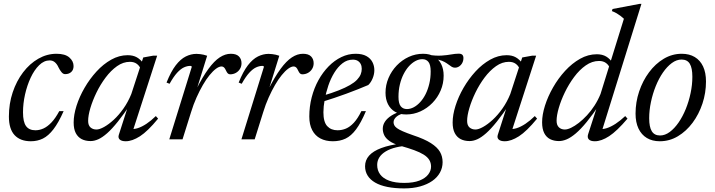

<svg xmlns="http://www.w3.org/2000/svg" viewBox="-20 -736 3778 1014"><path d="M242.5 -417Q212.5 -417 186.8 -391.8Q161 -366.5 142 -325.8Q123 -285 112.2 -237Q101.5 -189 101.5 -143Q101.5 -91.5 117.8 -69.8Q134 -48 167 -48Q188.5 -48 209.5 -57.5Q230.5 -67 251.5 -89Q272.5 -111 293 -149H316Q289 -88 262.2 -53.2Q235.5 -18.5 206.5 -4.2Q177.5 10 143 10Q87.5 10 57.2 -22.2Q27 -54.5 27 -120.5Q27 -188.5 47 -248.2Q67 -308 102 -354Q137 -400 182.5 -426Q228 -452 278.5 -452Q324 -452 346.2 -432.5Q368.5 -413 368.5 -387Q368.5 -367 356.2 -355.8Q344 -344.5 324.5 -344.5Q314 -344 305 -354.8Q296 -365.5 288.5 -381Q281.5 -397 270 -407Q258.5 -417 242.5 -417Z M607.5 -24 661 -190.5H672.5Q633.5 -132.5 602.5 -93.8Q571.5 -55 546 -32.5Q520.5 -10 499.2 -0.5Q478 9 458.5 9Q431.5 9 411.5 -1.2Q391.5 -11.5 380.2 -33Q369 -54.5 369 -89Q369 -129.5 384.2 -177.5Q399.5 -225.5 426.8 -272.5Q454 -319.5 489.8 -358.5Q525.5 -397.5 567.5 -421Q609.5 -444.5 654 -444.5Q683 -444.5 702.8 -433.2Q722.5 -422 738.5 -399.5L721.5 -375Q715.5 -389.5 701.5 -399.5Q687.5 -409.5 666 -409.5Q630.5 -409.5 598 -386.5Q565.5 -363.5 537.8 -326.5Q510 -289.5 489.5 -247.2Q469 -205 457.2 -165.2Q445.5 -125.5 445.5 -97.5Q445.5 -74 458 -63Q470.5 -52 489.5 -52Q505.5 -52 529.8 -65.5Q554 -79 580.8 -103.5Q607.5 -128 632 -162.8Q656.5 -197.5 673.5 -239.5L736.5 -432.5L789 -442H810L679 -37L670 -55.5Q686 -52.5 707.5 -59.2Q729 -66 753.5 -82.2Q778 -98.5 803 -123L815 -109.5Q760 -42.5 719 -16.2Q678 10 644 10Q622 10 612.2 0.8Q602.5 -8.5 607.5 -24Z M993 -383.5Q992 -385.5 990.2 -386.8Q988.5 -388 985 -388Q968.5 -388 951.2 -380Q934 -372 915.2 -351.5Q896.5 -331 875.5 -293.5L859.5 -300Q883 -358.5 908.2 -391.2Q933.5 -424 961.2 -437.8Q989 -451.5 1017.5 -451.5Q1027.5 -451.5 1037 -450.2Q1046.5 -449 1055.5 -447Q1064.5 -445 1074 -441.5L1018.5 -263H1016Q1050.5 -331 1081 -372.5Q1111.5 -414 1140.5 -433Q1169.5 -452 1199 -452Q1228 -452 1241.8 -438Q1255.5 -424 1255.5 -402Q1255.5 -385 1247 -371.5Q1238.5 -358 1225 -350.8Q1211.5 -343.5 1195.5 -343.5Q1188.5 -343.5 1183.5 -348Q1178.5 -352.5 1173.5 -363.5Q1168.5 -375 1163 -380Q1157.5 -385 1150 -385Q1137 -385 1120.8 -373Q1104.5 -361 1086.8 -339.2Q1069 -317.5 1051.5 -287.2Q1034 -257 1017.8 -220.8Q1001.5 -184.5 989 -143.5L944 0H874Z M1374 -383.5Q1373 -385.5 1371.2 -386.8Q1369.5 -388 1366 -388Q1349.5 -388 1332.2 -380Q1315 -372 1296.2 -351.5Q1277.5 -331 1256.5 -293.5L1240.5 -300Q1264 -358.5 1289.2 -391.2Q1314.5 -424 1342.2 -437.8Q1370 -451.5 1398.5 -451.5Q1408.5 -451.5 1418 -450.2Q1427.5 -449 1436.5 -447Q1445.5 -445 1455 -441.5L1399.5 -263H1397Q1431.5 -331 1462 -372.5Q1492.5 -414 1521.5 -433Q1550.5 -452 1580 -452Q1609 -452 1622.8 -438Q1636.5 -424 1636.5 -402Q1636.5 -385 1628 -371.5Q1619.5 -358 1606 -350.8Q1592.5 -343.5 1576.5 -343.5Q1569.5 -343.5 1564.5 -348Q1559.5 -352.5 1554.5 -363.5Q1549.5 -375 1544 -380Q1538.5 -385 1531 -385Q1518 -385 1501.8 -373Q1485.5 -361 1467.8 -339.2Q1450 -317.5 1432.5 -287.2Q1415 -257 1398.8 -220.8Q1382.5 -184.5 1370 -143.5L1325 0H1255Z M1843.5 -421Q1813.5 -421 1789 -402Q1764.5 -383 1745.5 -352Q1726.5 -321 1714 -284Q1701.5 -247 1694.8 -210Q1688 -173 1688 -143Q1688 -91.5 1708.2 -69.8Q1728.5 -48 1762.5 -48Q1786 -48 1807.2 -57Q1828.5 -66 1848.8 -87.8Q1869 -109.5 1888.5 -149H1912.5Q1886.5 -87.5 1860.5 -52.8Q1834.5 -18 1805 -4Q1775.5 10 1738 10Q1700 10 1672 -4.8Q1644 -19.5 1628.8 -48.8Q1613.5 -78 1613.5 -120.5Q1613.5 -173 1626.2 -222.2Q1639 -271.5 1662 -313Q1685 -354.5 1715.8 -385.8Q1746.5 -417 1782.8 -434.5Q1819 -452 1858 -452Q1893 -452 1914.8 -440Q1936.5 -428 1946.8 -408.2Q1957 -388.5 1957 -365.5Q1957 -344 1948.2 -322.5Q1939.5 -301 1925 -287Q1899 -276 1869.5 -264.2Q1840 -252.5 1808.8 -241Q1777.5 -229.5 1745.5 -218.8Q1713.5 -208 1681 -198L1683 -230Q1733 -244.5 1768.8 -258.8Q1804.5 -273 1828.2 -286.8Q1852 -300.5 1865.5 -314.8Q1879 -329 1884.8 -343.2Q1890.5 -357.5 1890.5 -372.5Q1890.5 -387 1885 -397.8Q1879.5 -408.5 1869.2 -414.8Q1859 -421 1843.5 -421Z M2383 -378.5Q2373.5 -378.5 2365.8 -383.2Q2358 -388 2349.2 -394.8Q2340.5 -401.5 2328.2 -408.5Q2316 -415.5 2297.5 -420.2Q2279 -425 2251.5 -425L2241 -446Q2284 -440.5 2312.8 -442.5Q2341.5 -444.5 2362.8 -448.5Q2384 -452.5 2403 -452.5Q2415.5 -452.5 2421.5 -446.8Q2427.5 -441 2427.5 -429.5Q2427.5 -418 2423.8 -408.8Q2420 -399.5 2413.8 -392.8Q2407.5 -386 2399.5 -382.2Q2391.5 -378.5 2383 -378.5ZM2129 -160Q2147 -160 2165 -169.5Q2183 -179 2199.2 -196.8Q2215.5 -214.5 2227.8 -239Q2240 -263.5 2247.2 -293.8Q2254.5 -324 2254.5 -359Q2254.5 -393.5 2243 -408.5Q2231.5 -423.5 2210.5 -423.5Q2192.5 -423.5 2174.5 -414Q2156.5 -404.5 2140.2 -386.8Q2124 -369 2111.5 -344.5Q2099 -320 2091.8 -289.8Q2084.5 -259.5 2084.5 -224.5Q2084.5 -190 2096.2 -175Q2108 -160 2129 -160ZM2214.5 -452Q2249.5 -452 2273.5 -437.5Q2297.5 -423 2310.2 -397.2Q2323 -371.5 2323 -336.5Q2323 -295 2307.2 -258Q2291.5 -221 2263.8 -192.5Q2236 -164 2200.5 -147.8Q2165 -131.5 2125 -131.5Q2090 -131.5 2066 -145.8Q2042 -160 2029 -185.8Q2016 -211.5 2016 -246Q2016 -287 2031.8 -324Q2047.5 -361 2075.2 -390Q2103 -419 2138.8 -435.5Q2174.5 -452 2214.5 -452ZM2114.5 259Q2064.5 259 2026 251.2Q1987.5 243.5 1961.2 228.2Q1935 213 1921.5 191.2Q1908 169.5 1908 142Q1908 110 1929.2 86Q1950.5 62 1993.8 45.8Q2037 29.5 2103 21.5H2145V33Q2104.5 34.5 2072.2 42.2Q2040 50 2017.5 63.5Q1995 77 1983.5 95Q1972 113 1972 135Q1972 164 1987.8 185.2Q2003.5 206.5 2035.2 218.2Q2067 230 2114.5 230Q2163.5 230 2194.8 217.8Q2226 205.5 2241.2 185.8Q2256.5 166 2256.5 144Q2256.5 124 2247 108.5Q2237.5 93 2217.5 80.5Q2197.5 68 2167.2 57Q2137 46 2096.5 34.5Q2057.5 23.5 2037 8.8Q2016.5 -6 2009 -22.5Q2001.5 -39 2001.5 -56Q2001.5 -76.5 2013.5 -94.2Q2025.5 -112 2048.2 -126.2Q2071 -140.5 2102.5 -149.5L2122.5 -139Q2090.5 -134 2074.5 -120.2Q2058.5 -106.5 2058.5 -90.5Q2058.5 -82.5 2062.2 -74.8Q2066 -67 2076.5 -59.2Q2087 -51.5 2107.5 -42.5Q2128 -33.5 2161 -22Q2221.5 -2 2255.5 19.8Q2289.5 41.5 2303.5 65.8Q2317.5 90 2317.5 120.5Q2317.5 150 2303.5 175.5Q2289.5 201 2263 219.5Q2236.5 238 2199 248.5Q2161.5 259 2114.5 259Z M2609 -24 2662.5 -190.5H2674Q2635 -132.5 2604 -93.8Q2573 -55 2547.5 -32.5Q2522 -10 2500.8 -0.5Q2479.5 9 2460 9Q2433 9 2413 -1.2Q2393 -11.5 2381.8 -33Q2370.5 -54.5 2370.5 -89Q2370.5 -129.5 2385.8 -177.5Q2401 -225.5 2428.2 -272.5Q2455.5 -319.5 2491.2 -358.5Q2527 -397.5 2569 -421Q2611 -444.5 2655.5 -444.5Q2684.5 -444.5 2704.2 -433.2Q2724 -422 2740 -399.5L2723 -375Q2717 -389.5 2703 -399.5Q2689 -409.5 2667.5 -409.5Q2632 -409.5 2599.5 -386.5Q2567 -363.5 2539.2 -326.5Q2511.5 -289.5 2491 -247.2Q2470.5 -205 2458.8 -165.2Q2447 -125.5 2447 -97.5Q2447 -74 2459.5 -63Q2472 -52 2491 -52Q2507 -52 2531.2 -65.5Q2555.5 -79 2582.2 -103.5Q2609 -128 2633.5 -162.8Q2658 -197.5 2675 -239.5L2738 -432.5L2790.5 -442H2811.5L2680.5 -37L2671.5 -55.5Q2687.5 -52.5 2709 -59.2Q2730.5 -66 2755 -82.2Q2779.5 -98.5 2804.5 -123L2816.5 -109.5Q2761.5 -42.5 2720.5 -16.2Q2679.5 10 2645.5 10Q2623.5 10 2613.8 0.8Q2604 -8.5 2609 -24Z M3201 -375.5Q3195 -392.5 3180.5 -403.2Q3166 -414 3143.5 -414Q3107 -414 3073.5 -390.5Q3040 -367 3012 -329.2Q2984 -291.5 2963.2 -248.5Q2942.5 -205.5 2931 -165.8Q2919.5 -126 2919.5 -98.5Q2919.5 -75 2931.8 -63.5Q2944 -52 2963 -52Q2977 -52 2996.2 -61.2Q3015.5 -70.5 3037 -87.2Q3058.5 -104 3080 -127Q3101.5 -150 3120 -178.8Q3138.5 -207.5 3151.5 -239.5L3275 -637Q3266 -645.5 3257 -652.2Q3248 -659 3237 -665.5Q3226 -672 3211.5 -677.5L3215 -688.5L3357.5 -715.5H3367.5L3156.5 -37L3147 -55Q3163 -52.5 3184.5 -59.2Q3206 -66 3231 -82.2Q3256 -98.5 3282 -123L3294 -109.5Q3238 -43.5 3197 -16.8Q3156 10 3121.5 10Q3099 10 3089.8 0.2Q3080.5 -9.5 3086 -27L3139 -190.5H3150.5Q3110.5 -131 3078.8 -92.2Q3047 -53.5 3021 -31.5Q2995 -9.5 2973.2 -0.2Q2951.5 9 2932 9Q2905.5 9 2885.2 -1.2Q2865 -11.5 2854 -33.5Q2843 -55.5 2843 -90Q2843 -130 2858.2 -178.2Q2873.5 -226.5 2900.8 -274.2Q2928 -322 2964.5 -361.8Q3001 -401.5 3043.5 -425.5Q3086 -449.5 3132 -449.5Q3161.5 -449.5 3181.8 -437.2Q3202 -425 3217.5 -401Z M3580.5 -452Q3620.5 -452 3649.2 -434.8Q3678 -417.5 3693.2 -385Q3708.5 -352.5 3708.5 -305.5Q3708.5 -245.5 3689.8 -189Q3671 -132.5 3637.8 -87.8Q3604.5 -43 3560.2 -16.5Q3516 10 3464.5 10Q3425 10 3396.2 -7.2Q3367.5 -24.5 3352 -57.2Q3336.5 -90 3336.5 -136Q3336.5 -196.5 3355.5 -253Q3374.5 -309.5 3407.8 -354.2Q3441 -399 3485.2 -425.5Q3529.5 -452 3580.5 -452ZM3466 -20.5Q3492 -20.5 3517 -39Q3542 -57.5 3563.8 -89Q3585.5 -120.5 3601.8 -160.5Q3618 -200.5 3627.2 -244.2Q3636.5 -288 3636.5 -330.5Q3636.5 -377 3623 -399.2Q3609.5 -421.5 3579.5 -421.5Q3553 -421.5 3528 -403Q3503 -384.5 3481.2 -353Q3459.5 -321.5 3443.2 -281.2Q3427 -241 3417.8 -197.2Q3408.5 -153.5 3408.5 -111.5Q3408.5 -65.5 3422.2 -43Q3436 -20.5 3466 -20.5Z"/></svg>

Font: Newsreader 28pt
Style: Italic
Weight: 400
Italic angle: -17°
Version: Version 1.003